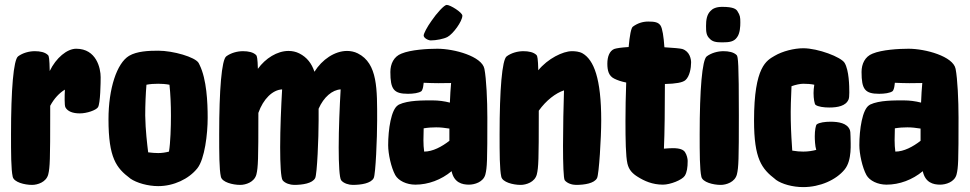

<svg xmlns="http://www.w3.org/2000/svg" viewBox="-20 -744 3959 784"><path d="M291 -545C254 -545 209 -508 183 -454C182 -505 180 -515 176 -519C164 -531 144 -535 122 -535C99 -535 73 -528 54 -514C35 -500 25 -377 25 -196C25 -121 25 -52 32 -22C37 0 80 11 111 11C133 11 169 0 177 -32C184 -60 185 -95 185 -274V-312C201 -342 223 -365 245 -378C244 -363 244 -349 244 -336C244 -322 245 -310 247 -306C256 -289 277 -281 306 -281C335 -281 372 -294 380 -306C390 -321 391 -408 391 -429C391 -465 374 -545 291 -545Z M828 -263C828 -326 824 -420 795 -479C794 -482 792 -484 791 -487C777 -511 687 -537 626 -537C587 -537 539 -535 507 -516C507 -516 507 -516 507 -516C457 -486 423 -382 423 -257C423 -99 455 -58 511 -16L512 -15C538 3 584 16 626 16C689 16 751 -13 786 -57C816 -95 828 -197 828 -263ZM585 -122C581 -155 574 -212 573 -272C573 -317 575 -361 578 -398C593 -401 610 -402 626 -402C640 -402 656 -401 672 -398C676 -361 678 -317 678 -272C678 -225 676 -161 670 -125C655 -121 640 -119 626 -119C614 -119 600 -120 585 -122Z M1441 -526C1427 -533 1412 -536 1397 -536C1347 -536 1295 -501 1264 -451C1253 -484 1234 -510 1202 -526C1188 -533 1173 -536 1158 -536C1112 -536 1064 -506 1033 -463C1032 -506 1029 -516 1026 -519C1014 -531 994 -535 972 -535C949 -535 923 -528 904 -514C885 -500 875 -377 875 -196C875 -121 875 -52 882 -22C887 0 930 11 961 11C983 11 1019 0 1027 -32C1034 -60 1035 -95 1035 -274V-283C1055 -340 1093 -377 1132 -379C1128 -311 1124 -218 1124 -142C1124 -73 1127 -18 1134 -8C1144 5 1166 11 1181 11C1215 11 1256 5 1267 -17C1275 -33 1281 -182 1281 -252V-300C1302 -348 1337 -377 1371 -379C1367 -311 1363 -218 1363 -142C1363 -73 1366 -18 1373 -8C1383 5 1405 11 1420 11C1454 11 1495 5 1506 -17C1514 -33 1520 -182 1520 -252C1520 -378 1523 -485 1441 -526Z M1739 -579C1761 -579 1792 -585 1807 -593C1830 -605 1868 -657 1868 -680C1868 -693 1819 -724 1804 -724C1794 -724 1763 -690 1742 -659C1724 -634 1710 -607 1710 -599C1710 -589 1728 -579 1739 -579ZM1958 -463C1948 -514 1835 -545 1766 -545C1726 -545 1657 -541 1619 -525C1588 -513 1574 -483 1574 -450C1574 -379 1588 -361 1646 -361C1667 -361 1691 -364 1701 -372C1704 -375 1708 -385 1709 -398C1709 -401 1710 -404 1710 -406C1752 -404 1790 -404 1822 -405C1820 -382 1818 -355 1817 -325C1794 -331 1770 -334 1748 -334C1708 -334 1647 -335 1609 -317L1606 -315C1577 -298 1565 -215 1565 -151C1565 -116 1577 -60 1594 -29C1607 -6 1640 10 1676 10C1729 10 1782 -10 1824 -45C1834 2 1867 10 1895 10C1917 10 1954 0 1962 -32C1969 -60 1970 -85 1970 -264C1970 -334 1966 -422 1958 -463ZM1761 -224C1779 -224 1796 -222 1815 -219C1815 -211 1815 -204 1815 -196V-169C1784 -145 1747 -125 1712 -125C1710 -139 1709 -155 1709 -171C1709 -191 1710 -207 1710 -220C1728 -223 1745 -224 1761 -224Z M2359 -526C2345 -534 2327 -535 2315 -535C2279 -535 2217 -505 2178 -457C2177 -505 2174 -516 2171 -519C2159 -531 2139 -535 2117 -535C2094 -535 2068 -528 2049 -514C2030 -500 2020 -377 2020 -196C2020 -121 2020 -52 2027 -22C2032 0 2075 11 2106 11C2128 11 2164 0 2172 -32C2179 -60 2180 -95 2180 -274V-292C2210 -334 2249 -364 2283 -375C2281 -314 2279 -224 2279 -149C2279 -75 2281 -15 2286 -8C2296 5 2317 11 2332 11C2366 11 2407 5 2418 -17C2426 -33 2435 -182 2435 -252C2435 -423 2405 -499 2359 -526Z M2727 -139C2717 -139 2704 -138 2691 -137C2694 -200 2695 -308 2695 -401C2740 -402 2768 -407 2779 -417C2796 -432 2802 -466 2802 -489C2802 -502 2797 -534 2766 -544C2759 -546 2730 -549 2693 -551C2690 -594 2685 -628 2677 -640C2668 -653 2654 -656 2627 -656C2604 -656 2583 -649 2564 -635C2557 -630 2551 -598 2547 -552C2515 -550 2497 -547 2488 -544C2469 -536 2460 -513 2460 -484C2460 -455 2466 -434 2488 -423C2502 -416 2517 -411 2537 -407C2535 -354 2534 -298 2534 -250C2534 -175 2535 -106 2542 -76C2548 -50 2563 -35 2584 -22C2611 -5 2644 10 2687 10C2717 10 2765 -9 2776 -26C2785 -40 2788 -60 2788 -87C2788 -95 2785 -111 2777 -123C2770 -133 2756 -139 2727 -139Z M2929 -571C2959 -571 2977 -574 2989 -591C3002 -607 3003 -637 3003 -652C3003 -674 3002 -681 2992 -697C2987 -706 2977 -716 2929 -716C2903 -716 2889 -708 2881 -699C2866 -684 2863 -662 2863 -638C2863 -614 2864 -599 2878 -586C2889 -574 2903 -571 2929 -571ZM2923 11C2945 11 2981 0 2989 -32C2996 -60 2997 -95 2997 -274C2997 -486 2994 -513 2988 -519C2976 -531 2956 -535 2934 -535C2911 -535 2885 -528 2866 -514C2847 -500 2837 -377 2837 -196C2837 -121 2837 -52 2844 -22C2849 0 2892 11 2923 11Z M3453 -186C3453 -200 3452 -209 3450 -214C3439 -241 3405 -247 3371 -247C3350 -247 3325 -244 3315 -236C3311 -233 3307 -211 3307 -188C3307 -175 3308 -147 3313 -132C3298 -128 3280 -125 3260 -125C3247 -125 3232 -126 3215 -129C3213 -159 3210 -202 3209 -252C3208 -298 3210 -350 3212 -392C3229 -398 3247 -402 3260 -402C3275 -402 3291 -401 3305 -398C3303 -387 3302 -373 3302 -364C3302 -341 3306 -319 3310 -316C3320 -308 3345 -305 3366 -305C3400 -305 3434 -311 3445 -338C3447 -343 3448 -352 3448 -366C3448 -393 3447 -456 3429 -487C3415 -511 3320 -547 3260 -547C3223 -547 3175 -535 3143 -516C3111 -497 3059 -474 3059 -252C3059 -95 3090 -55 3146 -12L3147 -11C3147 -11 3148 -11 3148 -10C3173 8 3217 20 3260 20C3328 20 3394 -9 3429 -52C3460 -90 3453 -159 3453 -186Z M3882 -463C3872 -514 3759 -545 3690 -545C3650 -545 3581 -541 3543 -525C3512 -513 3498 -483 3498 -450C3498 -379 3512 -361 3570 -361C3591 -361 3615 -364 3625 -372C3628 -375 3632 -385 3633 -398C3633 -401 3634 -404 3634 -406C3676 -404 3714 -404 3746 -405C3744 -382 3742 -355 3741 -325C3718 -331 3694 -334 3672 -334C3632 -334 3571 -335 3533 -317L3530 -315C3501 -298 3489 -215 3489 -151C3489 -116 3501 -60 3518 -29C3531 -6 3564 10 3600 10C3653 10 3706 -10 3748 -45C3758 2 3791 10 3819 10C3841 10 3878 0 3886 -32C3893 -60 3894 -85 3894 -264C3894 -334 3890 -422 3882 -463ZM3685 -224C3703 -224 3720 -222 3739 -219C3739 -211 3739 -204 3739 -196V-169C3708 -145 3671 -125 3636 -125C3634 -139 3633 -155 3633 -171C3633 -191 3634 -207 3634 -220C3652 -223 3669 -224 3685 -224Z"/></svg>

Font: Manosque
Style: Regular
Weight: 400
Designer: Ariel Martín Pérez
Foundry: Ariel Martín Pérez
Version: Version 1.005;hotconv 1.0.109;makeotfexe 2.5.65596